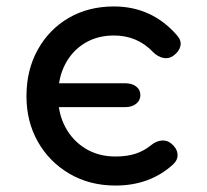

<svg xmlns="http://www.w3.org/2000/svg" viewBox="-20 -571 641 595"><path d="M137 -239Q116 -239 103 -249.5Q90 -260 90 -276Q90 -293 103 -303Q116 -313 137 -313H368Q389 -313 402 -303Q415 -293 415 -276Q415 -260 402 -249.5Q389 -239 368 -239ZM338 4Q258 4 195.5 -32.5Q133 -69 97.5 -131.5Q62 -194 62 -273Q62 -354 97 -417Q132 -480 193 -515.5Q254 -551 333 -551Q392 -551 441 -528.5Q490 -506 529 -461Q543 -445 539 -428Q535 -411 517 -398Q503 -388 486 -391.5Q469 -395 455 -409Q406 -461 333 -461Q282 -461 243 -437.5Q204 -414 182 -372Q160 -330 160 -273Q160 -219 182.5 -177Q205 -135 245 -110.5Q285 -86 338 -86Q373 -86 399.5 -94.5Q426 -103 448 -121Q464 -134 481 -135.5Q498 -137 511 -126Q528 -112 530 -94.5Q532 -77 518 -63Q446 4 338 4Z"/></svg>

Font: Comfortaa
Style: Bold
Weight: 700
Designer: Johan Aakerlund
Foundry: Johan Aakerlund
Version: Version 3.104; ttfautohint (v1.8.1.43-b0c9)